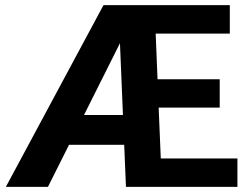

<svg xmlns="http://www.w3.org/2000/svg" viewBox="-20 -731 978 751"><path d="M908.7 -111.3V0H472.7L465.8 -164.6H250L167.5 0H2.9L384.8 -710.9H878.9V-599.6H588.9L596.2 -420.9H839.4V-310.1H600.6L608.9 -111.3ZM308.6 -281.2H460.9L449.2 -562Z"/></svg>

Font: Vazirmatn RD
Style: Bold
Weight: 700
Designer: Saber Rastikerdar
Foundry: Saber Rastikerdar
Version: Version 32.102